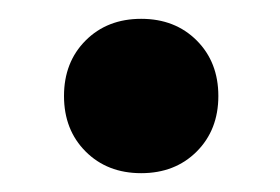

<svg xmlns="http://www.w3.org/2000/svg" viewBox="-20 -355 297 204"><path d="M130 -171Q94 -171 71 -194Q48 -217 48 -253Q48 -289 71 -312Q94 -335 130 -335Q166 -335 189 -312Q212 -289 212 -253Q212 -217 189 -194Q166 -171 130 -171Z"/></svg>

Font: Manuale ExtraBold
Style: Italic
Weight: 800
Italic angle: -11°
Designer: Eduardo Tunni / Pablo Cosgaya
Foundry: Eduardo Tunni / Pablo Cosgaya
Version: Version 1.002